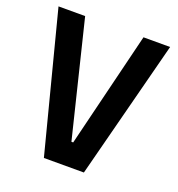

<svg xmlns="http://www.w3.org/2000/svg" viewBox="-126 -798 839 903"><g transform="rotate(20 293.0 -346.5)"><path d="M192.9 0 13.7 -693.4H147L288.6 -115.7H297.4L439 -693.4H572.3L393.1 0Z"/></g></svg>

Font: Cascadia Mono PL
Style: Regular
Weight: 400
Monospace: yes
Designer: Aaron Bell
Foundry: Saja Typeworks
Version: Version 2102.003